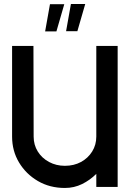

<svg xmlns="http://www.w3.org/2000/svg" viewBox="-20 -928 654 953"><path d="M458 0V-65Q427 -34 387.5 -14.5Q348 5 302 5Q227 5 168 -29.5Q109 -64 74.5 -121.5Q40 -179 40 -250V-700H146L147 -250Q147 -209 167.5 -176Q188 -143 223.5 -124Q259 -105 302 -105Q347 -105 382 -124Q417 -143 437.5 -176Q458 -209 458 -250V-700H564V-265Q564 -259 564 -254V0ZM204 -772H260L299 -907H228ZM308 -773H364L403 -908H332Z"/></svg>

Font: Kulim Park SemiBold
Style: Regular
Weight: 600
Designer: Noponies / Dale Sattler
Foundry: Noponies
Version: Version 1.000; ttfautohint (v1.8.3)